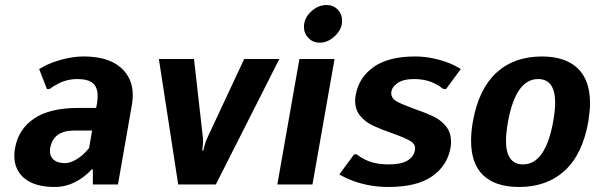

<svg xmlns="http://www.w3.org/2000/svg" viewBox="-20 -735 2385 765"><path d="M37 -115Q37 -130 40 -145Q53 -220 115.5 -262.5Q178 -305 293 -305H363L366 -320Q369 -338 369 -352Q369 -388 349.5 -404Q330 -420 289 -420Q245 -420 209 -400Q191 -391 177 -380H167L136 -460Q163 -476 187 -485Q254 -510 314 -510Q408 -510 458.5 -468Q509 -426 509 -356Q509 -338 506 -320L450 0H350V-60H345Q325 -38 305 -25Q255 10 198 10Q120 10 78.5 -23.5Q37 -57 37 -115ZM306 -115Q319 -126 335 -145L347 -215H277Q192 -215 180 -145Q179 -141 179 -132Q179 -111 194.5 -98Q210 -85 239 -85Q268 -85 306 -115Z M613 -500H753L788 -190Q789 -185 789 -173Q789 -161 788 -155L786 -135H790Q791 -140 795 -155Q799 -171 808 -190L953 -500H1093L840 0H690Z M1191 -628Q1191 -662 1219 -688.5Q1247 -715 1281 -715Q1308 -715 1325.5 -697Q1343 -679 1343 -652Q1343 -619 1315 -592Q1287 -565 1254 -565Q1227 -565 1209 -583.5Q1191 -602 1191 -628ZM1085 0 1173 -500H1313L1225 0Z M1385 -15Q1358 -25 1332 -40L1391 -120H1401Q1415 -109 1433 -100Q1471 -80 1529 -80Q1579 -80 1604 -95.5Q1629 -111 1633 -136Q1638 -159 1616 -172.5Q1594 -186 1543 -204Q1497 -220 1467 -234Q1437 -248 1416 -272.5Q1395 -297 1395 -334Q1395 -347 1398 -360Q1411 -428 1470 -469Q1529 -510 1634 -510Q1699 -510 1766 -485Q1788 -477 1816 -460L1757 -380H1747Q1731 -393 1716 -400Q1680 -420 1629 -420Q1586 -420 1562.5 -403Q1539 -386 1539 -364Q1539 -343 1560.5 -331Q1582 -319 1629 -302Q1675 -286 1705 -272Q1735 -258 1756 -233Q1777 -208 1777 -170Q1777 -155 1775 -146Q1762 -74 1701 -32Q1640 10 1528 10Q1452 10 1385 -15Z M1857 -174Q1857 -211 1864 -250Q1887 -380 1957.5 -445Q2028 -510 2139 -510Q2232 -510 2281.5 -463Q2331 -416 2331 -323Q2331 -296 2324 -250Q2301 -120 2230 -55Q2159 10 2048 10Q1955 10 1906 -36Q1857 -82 1857 -174ZM2184 -250Q2192 -296 2192 -325Q2192 -420 2124 -420Q2035 -420 2004 -250Q1996 -204 1996 -175Q1996 -80 2064 -80Q2153 -80 2184 -250Z"/></svg>

Font: Scada
Style: Bold Italic
Weight: 700
Italic angle: -10°
Version: Version 4.000